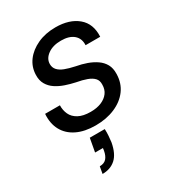

<svg xmlns="http://www.w3.org/2000/svg" viewBox="-181 -614 866 955"><g transform="rotate(-30 252.0 -136.5)"><path d="M217 12Q154 12 110 -9.5Q66 -31 44.5 -70.5Q23 -110 27 -164H112Q111 -136 122 -112Q133 -88 159.5 -73.5Q186 -59 229 -59Q265 -59 291 -70Q317 -81 331.5 -100.5Q346 -120 346 -148Q347 -171 334 -185Q321 -199 296.5 -208Q272 -217 238 -223Q210 -229 182 -238.5Q154 -248 131.5 -263Q109 -278 96 -300.5Q83 -323 84 -354Q85 -399 111 -434Q137 -469 182.5 -490Q228 -511 286 -511Q366 -511 413 -471.5Q460 -432 456 -359H372Q374 -397 349 -418.5Q324 -440 277 -440Q230 -440 200.5 -418.5Q171 -397 171 -366Q171 -346 183.5 -332Q196 -318 219.5 -309Q243 -300 276 -293Q309 -287 337 -277Q365 -267 387.5 -251.5Q410 -236 422.5 -213.5Q435 -191 434 -158Q433 -106 405 -68Q377 -30 328 -9Q279 12 217 12ZM125 238 132 198Q157 198 170.5 183.5Q184 169 189 141L191 127H146L160 50H246Q247 70 245.5 89Q244 108 242 124Q231 184 201 211Q171 238 125 238Z"/></g></svg>

Font: DM Sans 20pt
Style: Italic
Weight: 400
Italic angle: -10°
Version: Version 4.004;gftools[0.9.30]